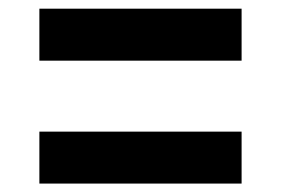

<svg xmlns="http://www.w3.org/2000/svg" viewBox="-20 -560 660 451"><path d="M72.5 -539.6H547.5V-417.5H72.5ZM72.5 -250.8H547.5V-128.8H72.5Z"/></svg>

Font: Monaspace Neon Var
Style: Regular
Weight: 400
Designer: Riley Cran and the Lettermatic Team
Version: Version 1.000 (Monaspace Neon Var)